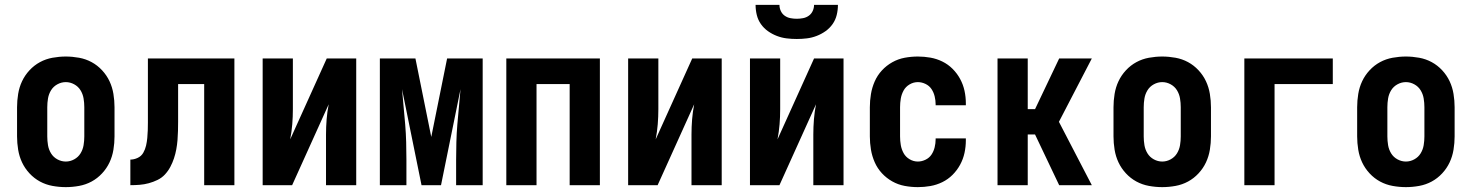

<svg xmlns="http://www.w3.org/2000/svg" viewBox="-20 -760 6040 788"><path d="M250 8Q223 8 195.5 3Q168 -2 144 -15Q120 -28 101 -48.5Q82 -69 70.5 -93.5Q59 -118 54.5 -145.5Q50 -173 50 -200V-320Q50 -347 54.5 -374.5Q59 -402 70.5 -426.5Q82 -451 101 -471.5Q120 -492 144 -505Q168 -518 195.5 -523Q223 -528 250 -528Q277 -528 304.5 -523Q332 -518 356 -505Q380 -492 399 -471.5Q418 -451 429.5 -426.5Q441 -402 445.5 -374.5Q450 -347 450 -320V-200Q450 -173 445.5 -145.5Q441 -118 429.5 -93.5Q418 -69 399 -48.5Q380 -28 356 -15Q332 -2 304.5 3Q277 8 250 8ZM250 -97Q268 -97 284.5 -106Q301 -115 310.5 -130.5Q320 -146 323 -164Q326 -182 326 -200V-320Q326 -338 323 -356Q320 -374 310.5 -389.5Q301 -405 284.5 -414Q268 -423 250 -423Q232 -423 215.5 -414Q199 -405 189.5 -389.5Q180 -374 177 -356Q174 -338 174 -320V-200Q174 -182 177 -164Q180 -146 189.5 -130.5Q199 -115 215.5 -106Q232 -97 250 -97Z M515 0V-105Q530 -105 545 -112Q560 -119 568 -133Q576 -147 579.5 -162.5Q583 -178 584.5 -194Q586 -210 586.5 -225.5Q587 -241 587 -257V-520H942V0H818V-415H711V-261Q711 -242 710.5 -223Q710 -204 708.5 -185Q707 -166 703.5 -147Q700 -128 694 -110Q688 -92 679 -75Q670 -58 657 -44Q644 -30 626.5 -21.5Q609 -13 590.5 -8Q572 -3 553 -1.5Q534 0 515 0Z M1058 0V-520H1182V-312Q1182 -281 1179.5 -250Q1177 -219 1171 -188L1321 -520H1442V0H1318V-208Q1318 -239 1320.5 -270Q1323 -301 1329 -332L1179 0Z M1539 0V-520H1685L1750 -198L1815 -520H1961V0H1852V-104Q1852 -140 1853 -176.5Q1854 -213 1857 -249Q1860 -285 1863.5 -321.5Q1867 -358 1870 -394L1790 0H1710L1630 -394Q1633 -358 1636.5 -321.5Q1640 -285 1643 -249Q1646 -213 1647 -176.5Q1648 -140 1648 -104V0Z M2058 0V-520H2442V0H2318V-415H2182V0Z M2558 0V-520H2682V-312Q2682 -281 2679.5 -250Q2677 -219 2671 -188L2821 -520H2942V0H2818V-208Q2818 -239 2820.5 -270Q2823 -301 2829 -332L2679 0Z M3058 0V-520H3182V-312Q3182 -281 3179.5 -250Q3177 -219 3171 -188L3321 -520H3442V0H3318V-208Q3318 -239 3320.5 -270Q3323 -301 3329 -332L3179 0ZM3250 -600Q3229 -600 3208.5 -602.5Q3188 -605 3168.5 -612.5Q3149 -620 3132 -632Q3115 -644 3103 -661Q3091 -678 3086 -698.5Q3081 -719 3081 -740H3179Q3179 -727 3184.5 -715Q3190 -703 3200.5 -695.5Q3211 -688 3224 -685.5Q3237 -683 3250 -683Q3263 -683 3276 -685.5Q3289 -688 3299.5 -695.5Q3310 -703 3315.5 -715Q3321 -727 3321 -740H3419Q3419 -719 3414 -698.5Q3409 -678 3397 -661Q3385 -644 3368 -632Q3351 -620 3331.5 -612.5Q3312 -605 3291.5 -602.5Q3271 -600 3250 -600Z M3747 8Q3720 8 3693 3Q3666 -2 3642 -15.5Q3618 -29 3599.5 -49Q3581 -69 3570 -94Q3559 -119 3554.5 -146Q3550 -173 3550 -200V-320Q3550 -347 3554.5 -374Q3559 -401 3570 -426Q3581 -451 3599.5 -471Q3618 -491 3642 -504.5Q3666 -518 3693 -523Q3720 -528 3747 -528Q3773 -528 3798.5 -523.5Q3824 -519 3847.5 -507.5Q3871 -496 3889.5 -477.5Q3908 -459 3920.5 -436Q3933 -413 3938.5 -387.5Q3944 -362 3944 -336V-328H3820V-332Q3820 -348 3816 -364.5Q3812 -381 3803 -394.5Q3794 -408 3778.5 -415.5Q3763 -423 3747 -423Q3729 -423 3713 -413.5Q3697 -404 3688.5 -388.5Q3680 -373 3677 -355.5Q3674 -338 3674 -320V-200Q3674 -182 3677 -164.5Q3680 -147 3688.5 -131.5Q3697 -116 3713 -106.5Q3729 -97 3747 -97Q3763 -97 3778.5 -104.5Q3794 -112 3803 -125.5Q3812 -139 3816 -155.5Q3820 -172 3820 -188V-192H3944V-184Q3944 -158 3938.5 -132.5Q3933 -107 3920.5 -84Q3908 -61 3889.5 -42.5Q3871 -24 3847.5 -12.5Q3824 -1 3798.5 3.5Q3773 8 3747 8Z M4327 0 4228 -208H4198V0H4074V-520H4198V-312H4228L4327 -520H4461L4326 -260L4461 0Z M4750 8Q4723 8 4695.5 3Q4668 -2 4644 -15Q4620 -28 4601 -48.5Q4582 -69 4570.5 -93.5Q4559 -118 4554.5 -145.5Q4550 -173 4550 -200V-320Q4550 -347 4554.5 -374.5Q4559 -402 4570.5 -426.5Q4582 -451 4601 -471.5Q4620 -492 4644 -505Q4668 -518 4695.5 -523Q4723 -528 4750 -528Q4777 -528 4804.5 -523Q4832 -518 4856 -505Q4880 -492 4899 -471.5Q4918 -451 4929.5 -426.5Q4941 -402 4945.5 -374.5Q4950 -347 4950 -320V-200Q4950 -173 4945.5 -145.5Q4941 -118 4929.5 -93.5Q4918 -69 4899 -48.5Q4880 -28 4856 -15Q4832 -2 4804.5 3Q4777 8 4750 8ZM4750 -97Q4768 -97 4784.5 -106Q4801 -115 4810.5 -130.5Q4820 -146 4823 -164Q4826 -182 4826 -200V-320Q4826 -338 4823 -356Q4820 -374 4810.5 -389.5Q4801 -405 4784.5 -414Q4768 -423 4750 -423Q4732 -423 4715.5 -414Q4699 -405 4689.5 -389.5Q4680 -374 4677 -356Q4674 -338 4674 -320V-200Q4674 -182 4677 -164Q4680 -146 4689.5 -130.5Q4699 -115 4715.5 -106Q4732 -97 4750 -97Z M5087 0V-520H5450V-415H5211V0Z M5750 8Q5723 8 5695.5 3Q5668 -2 5644 -15Q5620 -28 5601 -48.5Q5582 -69 5570.5 -93.5Q5559 -118 5554.5 -145.5Q5550 -173 5550 -200V-320Q5550 -347 5554.5 -374.5Q5559 -402 5570.5 -426.5Q5582 -451 5601 -471.5Q5620 -492 5644 -505Q5668 -518 5695.5 -523Q5723 -528 5750 -528Q5777 -528 5804.5 -523Q5832 -518 5856 -505Q5880 -492 5899 -471.5Q5918 -451 5929.5 -426.5Q5941 -402 5945.5 -374.5Q5950 -347 5950 -320V-200Q5950 -173 5945.5 -145.5Q5941 -118 5929.5 -93.5Q5918 -69 5899 -48.5Q5880 -28 5856 -15Q5832 -2 5804.5 3Q5777 8 5750 8ZM5750 -97Q5768 -97 5784.5 -106Q5801 -115 5810.5 -130.5Q5820 -146 5823 -164Q5826 -182 5826 -200V-320Q5826 -338 5823 -356Q5820 -374 5810.5 -389.5Q5801 -405 5784.5 -414Q5768 -423 5750 -423Q5732 -423 5715.5 -414Q5699 -405 5689.5 -389.5Q5680 -374 5677 -356Q5674 -338 5674 -320V-200Q5674 -182 5677 -164Q5680 -146 5689.5 -130.5Q5699 -115 5715.5 -106Q5732 -97 5750 -97Z"/></svg>

Font: Iosevka Term Curly Extrabold
Style: Regular
Weight: 800
Designer: Belleve Invis
Foundry: Belleve Invis
Version: Version 32.3.0